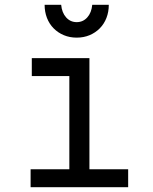

<svg xmlns="http://www.w3.org/2000/svg" viewBox="-20 -783 640 803"><path d="M108 0H516V-75.2H354V-540H113V-464.8H270V-75.2H108ZM235.8 -763H166.6Q166.6 -733.2 176.4 -708Q186.2 -682.8 204.3 -664.5Q222.4 -646.2 246.9 -635.9Q271.4 -625.6 300.8 -625.6Q330.2 -625.6 354.7 -635.9Q379.2 -646.2 397.3 -664.5Q415.4 -682.8 425.2 -708.1Q435 -733.3 435 -763H365.8Q362.8 -730 345 -710.2Q327.2 -690.4 300.8 -690.4Q274.4 -690.4 256.6 -710.2Q238.8 -730 235.8 -763Z"/></svg>

Font: CommitMonoV143 ExtLt
Style: Regular
Weight: 200
Monospace: yes
Designer: Eigil Nikolajsen
Foundry: Eigil Nikolajsen
Version: Version 1.143